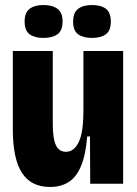

<svg xmlns="http://www.w3.org/2000/svg" viewBox="-20 -731 546 764"><path d="M179 13Q104 13 67.5 -43Q31 -99 31 -217V-528H190V-239Q190 -179 202.5 -153Q215 -127 242 -127Q260 -127 273 -138Q286 -149 295 -169.5Q304 -190 308 -221Q312 -252 312 -293V-528H470V-234V0H339L338 -188H327Q321 -115 302.5 -70.5Q284 -26 253 -6.5Q222 13 179 13ZM346 -580Q311 -580 291 -594.5Q271 -609 271 -645Q271 -681 291 -696Q311 -711 346 -711Q382 -711 401.5 -696Q421 -681 421 -645Q421 -609 401 -594.5Q381 -580 346 -580ZM153 -580Q118 -580 98 -594.5Q78 -609 78 -646Q78 -681 98 -696Q118 -711 153 -711Q188 -711 208.5 -696Q229 -681 229 -646Q229 -609 208.5 -594.5Q188 -580 153 -580Z"/></svg>

Font: Bricolage Grotesque 72pt SemiCondensed ExtraBold
Style: Regular
Weight: 800
Width: 4
Designer: Mathieu Triay
Foundry: Atelier Triay
Version: Version 1.001;gftools[0.9.33.dev8+g029e19f]